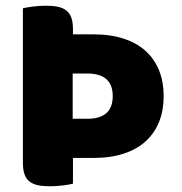

<svg xmlns="http://www.w3.org/2000/svg" viewBox="-20 -643 637 671"><path d="M234 -386V-228H287Q329 -228 351.5 -247.5Q374 -267 374 -307Q374 -347 351.5 -366.5Q329 -386 287 -386ZM235 -523H306Q367 -523 413.5 -507.5Q460 -492 490.5 -463.5Q521 -435 536.5 -395.5Q552 -356 552 -307Q552 -258 536.5 -218.5Q521 -179 490.5 -150.5Q460 -122 413.5 -106.5Q367 -91 306 -91H235V-1Q224 2 200.5 5Q177 8 154 8Q131 8 113.5 4.5Q96 1 84 -8Q72 -17 66 -33Q60 -49 60 -75V-614Q71 -617 94.5 -620Q118 -623 141 -623Q164 -623 181.5 -619.5Q199 -616 211 -607Q223 -598 229 -582Q235 -566 235 -540Z"/></svg>

Font: Baloo Chettan
Style: Regular
Weight: 400
Designer: Maithili Shingre and Ek Type
Foundry: Ek Type
Version: Version 1.443;PS 1.000;hotconv 16.6.51;makeotf.lib2.5.65220;